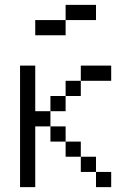

<svg xmlns="http://www.w3.org/2000/svg" viewBox="-20 -770 540 790"><path d="M437.5 0V-62.5H375V0ZM437.5 -437.5V-500H312.5V-437.5H250V-375H187.5V-312.5H125V-500H62.5Q62.5 -500 62.5 0H125Q125 0 125 -250H187.5V-187.5H250V-125H312.5V-62.5H375V-125H312.5V-187.5H250V-250H187.5V-312.5H250V-375H312.5V-437.5ZM375 -687.5V-750H250V-687.5H125V-625H250V-687.5Z"/></svg>

Font: UnifontExMono
Style: Regular
Weight: 500
Version: Version 15.0.06